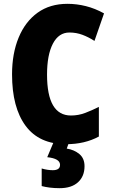

<svg xmlns="http://www.w3.org/2000/svg" viewBox="-20 -744 590 1004"><path d="M343 -574Q287 -574 256.5 -515.5Q226 -457 226 -354Q226 -140 351 -140Q390 -140 425.5 -153.5Q461 -167 497 -185V-30Q423 10 326 10Q185 10 114 -86Q43 -182 43 -355Q43 -464 77.5 -547.5Q112 -631 176.5 -677.5Q241 -724 333 -724Q381 -724 429 -712Q477 -700 524 -674L474 -530Q443 -550 411 -562Q379 -574 343 -574ZM422 125Q422 178 388 209Q354 240 292 240Q264 240 240.5 237Q217 234 198 229V137Q215 142 229.5 144Q244 146 256 146Q294 146 294 118Q294 85 227 78L260 0H341L329 33Q368 39 395 61.5Q422 84 422 125Z"/></svg>

Font: Noto Sans Lao Looped Condensed Black
Style: Regular
Weight: 900
Width: 3
Designer: Mark Frömberg, Ben Mitchell
Foundry: The Fontpad Ltd
Version: Version 1.002; ttfautohint (v1.8.4.7-5d5b)